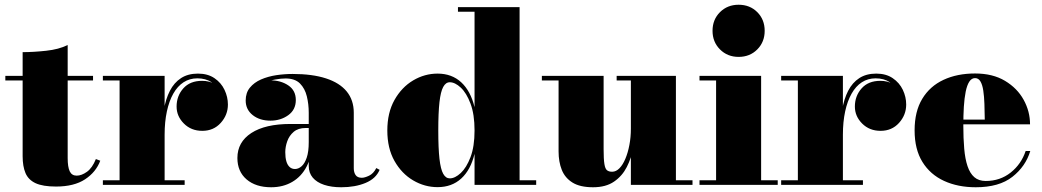

<svg xmlns="http://www.w3.org/2000/svg" viewBox="-20 -780 4394 810"><path d="M216.5 7Q160.5 7 130 -7.2Q99.5 -21.5 87.5 -50Q75.5 -78.5 75.5 -121V-560Q120.5 -560 174.2 -565.8Q228 -571.5 265.5 -590V-113Q265.5 -75.5 274.2 -57.2Q283 -39 303.5 -39Q324 -39 346.8 -55.2Q369.5 -71.5 384.5 -109L403 -102Q385 -54 338.8 -23.5Q292.5 7 216.5 7ZM2.5 -440.5V-460H372.5V-440.5Z M663 -212Q663 -268 671 -315.2Q679 -362.5 696.8 -397Q714.5 -431.5 743.8 -450.5Q773 -469.5 815 -469.5Q856.5 -469.5 884.8 -450.2Q913 -431 927.2 -401Q941.5 -371 941.5 -339Q941.5 -295 911.2 -261.5Q881 -228 833.5 -228Q786.5 -228 755.8 -258.8Q725 -289.5 725 -330.5Q725 -375 753.2 -407Q781.5 -439 832.5 -439Q864 -439 888.5 -424.5Q913 -410 926.8 -387Q940.5 -364 940.5 -339H921Q921 -367 908.5 -392.2Q896 -417.5 871.8 -433.5Q847.5 -449.5 812.5 -449.5Q780 -449.5 754.5 -433Q729 -416.5 711.2 -385.2Q693.5 -354 684 -310Q674.5 -266 674.5 -212ZM674.5 -460V-19.5H759V0H414V-19.5H484.5V-440.5H414V-460Z M1419.5 10Q1378.5 10 1347.5 -0.2Q1316.5 -10.5 1299.5 -30.5Q1282.5 -50.5 1282.5 -80V-304.5Q1282.5 -340.5 1274.5 -373.5Q1266.5 -406.5 1245.5 -427.8Q1224.5 -449 1184.5 -449Q1165 -449 1140.5 -444.5Q1116 -440 1093.2 -429.2Q1070.5 -418.5 1055.8 -400.8Q1041 -383 1041 -356H1017.5Q1017.5 -393 1048 -417Q1078.5 -441 1121 -441Q1164.5 -441 1196.2 -419.8Q1228 -398.5 1228 -358Q1228 -317 1196 -294Q1164 -271 1121 -271Q1075.5 -271 1046 -294.5Q1016.5 -318 1016.5 -356Q1016.5 -388.5 1034.2 -410.2Q1052 -432 1081.2 -444.8Q1110.5 -457.5 1145.2 -462.8Q1180 -468 1214.5 -468Q1298 -468 1355.5 -449.2Q1413 -430.5 1442.8 -394Q1472.5 -357.5 1472.5 -304.5V-70Q1472.5 -53 1480.2 -41.5Q1488 -30 1506.5 -30Q1518.5 -30 1537 -38.8Q1555.5 -47.5 1567.5 -71L1581.5 -63.5Q1566 -26.5 1522 -8.2Q1478 10 1419.5 10ZM1124 10Q1059 10 1020.2 -23.2Q981.5 -56.5 981.5 -113.5Q981.5 -180.5 1040.2 -218.8Q1099 -257 1205.5 -257H1329V-240H1269.5Q1238 -240 1219 -223.8Q1200 -207.5 1191.8 -184Q1183.5 -160.5 1183.5 -138Q1183.5 -115.5 1188 -99.8Q1192.5 -84 1201.8 -75.5Q1211 -67 1224.5 -67Q1239 -67 1252.2 -78.5Q1265.5 -90 1274 -115Q1282.5 -140 1282.5 -180.5H1296Q1296 -121 1274 -78.2Q1252 -35.5 1213.2 -12.8Q1174.5 10 1124 10Z M1826 9.5Q1771.5 9.5 1723 -19Q1674.5 -47.5 1644.2 -101Q1614 -154.5 1614 -229.5Q1614 -304.5 1644.2 -358.2Q1674.5 -412 1723 -440.8Q1771.5 -469.5 1826 -469.5Q1886 -469.5 1925.8 -432.8Q1965.5 -396 1982 -328V-730.5H1912V-750H2172V-19.5H2242V0H1982V-131Q1965.5 -63 1925.8 -26.8Q1886 9.5 1826 9.5ZM1877.5 -27.5Q1899.5 -27.5 1923.8 -50Q1948 -72.5 1965 -117.2Q1982 -162 1982 -229.5Q1982 -297.5 1965 -342.8Q1948 -388 1923.8 -410.5Q1899.5 -433 1877.5 -433Q1860.5 -433 1849.8 -413.2Q1839 -393.5 1834 -349Q1829 -304.5 1829 -229.5Q1829 -154.5 1834 -110.2Q1839 -66 1849.8 -46.8Q1860.5 -27.5 1877.5 -27.5Z M2482 10Q2427 10 2395.2 -9.8Q2363.5 -29.5 2350 -63.5Q2336.5 -97.5 2336.5 -141V-440.5H2266V-460H2526.5V-150.5Q2526.5 -108.5 2529.8 -88.2Q2533 -68 2540.8 -61.8Q2548.5 -55.5 2562.5 -55.5Q2579 -55.5 2593.2 -70Q2607.5 -84.5 2618.2 -110Q2629 -135.5 2635.2 -168.2Q2641.5 -201 2641.5 -237.5H2659Q2659 -199 2651.2 -156Q2643.5 -113 2624.2 -75.2Q2605 -37.5 2570.5 -13.8Q2536 10 2482 10ZM2641.5 0V-440.5H2581.5V-460H2831.5V-19.5H2901.5V0Z M3096 -540Q3049 -540 3017.5 -571.5Q2986 -603 2986 -650Q2986 -697.5 3017.5 -728.8Q3049 -760 3096 -760Q3143.5 -760 3174.8 -728.8Q3206 -697.5 3206 -650Q3206 -603 3174.8 -571.5Q3143.5 -540 3096 -540ZM3191 -460V-19.5H3261V0H2931V-19.5H3001V-440.5H2931V-460Z M3524.5 -212Q3524.5 -268 3532.5 -315.2Q3540.5 -362.5 3558.2 -397Q3576 -431.5 3605.2 -450.5Q3634.5 -469.5 3676.5 -469.5Q3718 -469.5 3746.2 -450.2Q3774.5 -431 3788.8 -401Q3803 -371 3803 -339Q3803 -295 3772.8 -261.5Q3742.5 -228 3695 -228Q3648 -228 3617.2 -258.8Q3586.5 -289.5 3586.5 -330.5Q3586.5 -375 3614.8 -407Q3643 -439 3694 -439Q3725.5 -439 3750 -424.5Q3774.5 -410 3788.2 -387Q3802 -364 3802 -339H3782.5Q3782.5 -367 3770 -392.2Q3757.5 -417.5 3733.2 -433.5Q3709 -449.5 3674 -449.5Q3641.5 -449.5 3616 -433Q3590.5 -416.5 3572.8 -385.2Q3555 -354 3545.5 -310Q3536 -266 3536 -212ZM3536 -460V-19.5H3620.5V0H3275.5V-19.5H3346V-440.5H3275.5V-460Z M4096.5 10Q4021 10 3962.8 -16.8Q3904.5 -43.5 3871.5 -96.8Q3838.5 -150 3838.5 -230Q3838.5 -310 3870.8 -363.2Q3903 -416.5 3960.5 -443.2Q4018 -470 4093.5 -470Q4168 -470 4219.8 -439Q4271.5 -408 4298.5 -359Q4325.5 -310 4325.5 -255.5H3905V-275.5H4134.5Q4134 -310 4133 -341.5Q4132 -373 4128.2 -397.8Q4124.5 -422.5 4116.2 -436.5Q4108 -450.5 4093.5 -450.5Q4079 -450.5 4069.2 -435.5Q4059.5 -420.5 4054 -393.2Q4048.5 -366 4046.2 -329.5Q4044 -293 4044 -250Q4044 -196 4047.8 -152.8Q4051.5 -109.5 4061.8 -79Q4072 -48.5 4090.5 -32.5Q4109 -16.5 4138.5 -16.5Q4199 -16.5 4243.8 -52Q4288.5 -87.5 4307 -143H4326.5Q4307 -78 4251 -34Q4195 10 4096.5 10Z"/></svg>

Font: Bodoni Moda 11pt Black
Style: Regular
Weight: 900
Designer: Owen Earl
Foundry: indestructible type
Version: Version 2.004